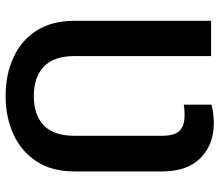

<svg xmlns="http://www.w3.org/2000/svg" viewBox="-69 -708 787 689"><g transform="rotate(90 324.5 -363.5)"><path d="M325.2 9.8Q247.6 9.8 186.5 -18.1Q125.5 -45.9 90.1 -100.8Q54.7 -155.8 54.7 -237.3V-727.5H181.2V-237.3Q181.2 -163.6 219 -127.4Q256.8 -91.3 325.2 -91.3Q393.1 -91.3 430.2 -127.4Q467.3 -163.6 467.3 -237.3V-552.2Q466.8 -597.2 449 -614.7Q431.2 -632.3 394 -632.3Q386.2 -632.3 375.2 -631.8Q364.3 -631.3 355.5 -629.4V-728.5Q370.6 -732.9 387.5 -735.1Q404.3 -737.3 421.9 -737.3Q499 -737.3 547.1 -689.5Q595.2 -641.6 595.2 -552.2V-237.3Q595.2 -156.2 559.1 -101.1Q522.9 -45.9 461.7 -18.1Q400.4 9.8 325.2 9.8Z"/></g></svg>

Font: Inter
Style: 540
Weight: 540
Designer: Rasmus Andersson
Foundry: rsms
Version: Version 4.001;git-66647c0bb